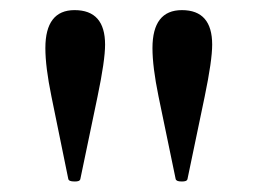

<svg xmlns="http://www.w3.org/2000/svg" viewBox="-20 -731 492 372"><path d="M183.6 -644.5Q183.6 -613.8 168.9 -543.5L135.7 -384.3Q134.8 -378.9 124 -379.4Q113.3 -379.4 112.3 -384.3L79.6 -544.4Q67.9 -601.6 67.9 -637.7Q67.9 -711.4 124.5 -711.4Q183.6 -711.4 183.6 -644.5ZM391.1 -644.5Q391.1 -613.8 376.5 -543.5L343.3 -384.3Q342.3 -378.9 331.5 -379.4Q321.3 -379.4 320.3 -384.3L287.1 -544.4Q275.4 -601.6 275.4 -637.7Q275.4 -711.4 332.5 -711.4Q391.1 -711.4 391.1 -644.5Z"/></svg>

Font: Dai Banna SIL Light
Style: Bold
Weight: 700
Designer: Victor Gaultney
Foundry: SIL International
Version: Version 2.001